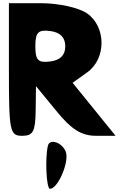

<svg xmlns="http://www.w3.org/2000/svg" viewBox="-20 -903 774 1206"><path d="M281 12C262 91 271 283 294 283C344 283 417 112 393 50C371 -8 292 -35 281 12ZM36 -467C36 -79 41 -50 119 -50C188 -50 202 -77 204 -206L206 -362L334 -206C429 -89 492 -50 584 -50H706L436 -383L527 -448C648 -533 648 -734 527 -819C475 -855 348 -883 236 -883H36ZM390 -612C390 -556 358 -525 296 -517C220 -507 202 -524 202 -612C202 -700 220 -718 296 -708C358 -700 390 -668 390 -612Z"/></svg>

Font: Hussar Skorodowane
Style: Bold
Weight: 700
Foundry: Cannot Into Space Fonts
Version: Version 0.892